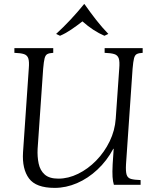

<svg xmlns="http://www.w3.org/2000/svg" viewBox="-20 -899 761 934"><path d="M246 15Q155 15 121 -31Q87 -77 92 -158L120 -565Q123 -600 117.5 -615.5Q112 -631 96 -636Q80 -641 50 -642V-665H239V-642Q220 -641 210.5 -636Q201 -631 197 -615.5Q193 -600 190 -565L163 -175Q161 -137 168 -103.5Q175 -70 197.5 -50Q220 -30 264 -30Q312 -30 360 -53.5Q408 -77 448 -118Q488 -159 513.5 -211.5Q539 -264 543 -322L560 -565Q563 -600 557.5 -615.5Q552 -631 535.5 -636Q519 -641 489 -642V-665H674V-642Q655 -641 645.5 -636Q636 -631 632 -615.5Q628 -600 625 -565L593 -100Q591 -65 596 -49Q601 -33 617.5 -28.5Q634 -24 664 -23V0H534Q529 -16 527.5 -38.5Q526 -61 528 -100L533 -175H531Q500 -117 454 -74Q408 -31 354.5 -8Q301 15 246 15ZM488 -725Q434 -748 381 -795Q353 -773 325.5 -754.5Q298 -736 272 -725L253 -734Q324 -799 389 -879H391Q419 -839 447.5 -802.5Q476 -766 507 -734Z"/></svg>

Font: Bona Nova
Style: Italic
Weight: 400
Italic angle: -4°
Designer: Mateusz Machalski
Foundry: Capitalics
Version: Version 4.001; ttfautohint (v1.8.3)